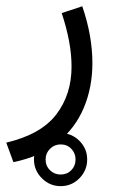

<svg xmlns="http://www.w3.org/2000/svg" viewBox="-20 -270 375 629"><path d="M91.3 252.4Q91.3 216.8 117.2 191.4Q143.1 166 178.7 166Q214.8 166 240.2 191.4Q265.6 216.8 265.6 252.4Q265.6 288.1 240.2 314Q214.8 339.8 178.7 339.8Q143.1 339.8 117.2 314Q91.3 288.1 91.3 252.4ZM129.4 252.4Q129.4 273.4 143.8 287.6Q158.2 301.8 178.7 301.8Q199.7 301.8 213.6 287.6Q227.5 273.4 227.5 252.4Q227.5 231.9 213.6 217.5Q199.7 203.1 178.7 203.1Q158.2 203.1 143.8 217.5Q129.4 231.9 129.4 252.4ZM23.9 261.2 0.5 197.3Q114.3 170.4 164.3 105Q214.4 39.6 214.4 -51.8Q214.4 -92.3 206.1 -136.2Q197.8 -180.2 182.1 -227.1L249.5 -249.5Q282.7 -152.8 282.7 -63.5Q282.7 16.1 254.6 83Q226.6 149.9 169.2 196.5Q111.8 243.2 23.9 261.2Z"/></svg>

Font: Vazirmatn RD UI Light
Style: Regular
Weight: 300
Designer: Saber Rastikerdar
Foundry: Saber Rastikerdar
Version: Version 33.003